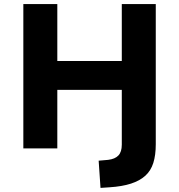

<svg xmlns="http://www.w3.org/2000/svg" viewBox="-20 -725 876 938"><path d="M471 193 462 60 508 56Q542 52 558.5 34.5Q575 17 575 -18V-286H260V0H94V-705H260V-427H575V-705H741V-20Q741 33 729 71Q717 109 690 133.5Q663 158 620 172Q577 186 515 190Z"/></svg>

Font: Nunito Sans 6pt ExtraBold
Style: Regular
Weight: 800
Version: Version 3.101;gftools[0.9.27]